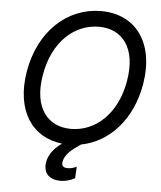

<svg xmlns="http://www.w3.org/2000/svg" viewBox="-62 -790 886 1056"><g transform="rotate(5 381.5 -262.0)"><path d="M718.4 -357.6C756.7 -591.3 642 -737.2 453.8 -737.2C268.5 -737.2 112.9 -597.3 74.6 -369.7C38.7 -152 135.7 -10.7 302.2 7.8C253.6 42.3 229.4 81 223.7 118.6C214.8 179.7 251.8 212.4 310.4 212.4C344.8 212.4 373.2 201 390.6 191.1L394.2 127.1C382.8 132.8 366.1 139.6 345.2 139.6C317.5 139.6 310 126.8 314.3 105.5C321 65.3 362.2 33 407 3.6C560.7 -25.9 684.7 -158 718.4 -357.6ZM164.1 -357.6C195 -546.5 315.7 -650.2 449.2 -650.2C576.7 -650.2 659.4 -552.6 628.9 -369.7C598 -180.8 476.9 -77.1 343.8 -77.1C216.3 -77.1 133.2 -174.4 164.1 -357.6Z"/></g></svg>

Font: Margiela Sans Text
Style: Italic
Weight: 400
Italic angle: -9.39999°
Designer: Stefan Endress, Andreas Faust
Version: Version 1.100;FEAKit 1.0